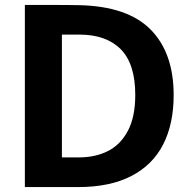

<svg xmlns="http://www.w3.org/2000/svg" viewBox="-20 -760 774 780"><path d="M147 -740Q264 -740 302 -739Q498.5 -734.5 592 -639.8Q685.5 -545 685.5 -373.5Q685.5 -257 643 -173.5Q600.5 -90 513.8 -45Q427 0 297 0H81V-740ZM300 -120.5Q367 -120.5 418.2 -146.2Q469.5 -172 499.5 -228.5Q529.5 -285 529.5 -374.5Q529.5 -500.5 470.5 -560Q411.5 -619.5 302 -619.5H231.5V-120.5Z"/></svg>

Font: 1883 Sans
Style: Bold
Weight: 700
Designer: 1883 Sans project is a fork of Public Sans.
Version: Version 1.009